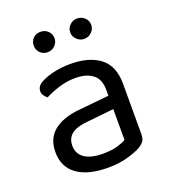

<svg xmlns="http://www.w3.org/2000/svg" viewBox="-125 -745 749 850"><g transform="rotate(-20 249.5 -320.0)"><path d="M240 -52Q282 -52 309.5 -60.5Q337 -69 349 -77V-222L225 -209Q173 -205 148 -186Q123 -167 123 -131Q123 -94 152.5 -73Q182 -52 240 -52ZM239 -475Q326 -475 377 -436Q428 -397 428 -313V-76Q428 -54 419.5 -42.5Q411 -31 394 -21Q370 -8 330 3Q290 14 240 14Q146 14 94.5 -23Q43 -60 43 -130Q43 -195 86.5 -229.5Q130 -264 207 -271L349 -285V-313Q349 -363 319 -386Q289 -409 238 -409Q197 -409 159.5 -397Q122 -385 93 -370Q85 -377 78.5 -386.5Q72 -396 72 -406Q72 -432 101 -446Q128 -460 163.5 -467.5Q199 -475 239 -475ZM212 -606Q212 -587 198 -572.5Q184 -558 162 -558Q141 -558 127.5 -572.5Q114 -587 114 -606Q114 -626 127.5 -640Q141 -654 162 -654Q184 -654 198 -640Q212 -626 212 -606ZM385 -606Q385 -587 370.5 -572.5Q356 -558 335 -558Q315 -558 300.5 -572.5Q286 -587 286 -606Q286 -626 300.5 -640Q315 -654 335 -654Q356 -654 370.5 -640Q385 -626 385 -606Z"/></g></svg>

Font: Baloo Bhaijaan 2
Style: Regular
Weight: 400
Designer: Sanskriti Dholi, Noopur Datye and Ek Type
Foundry: Ek Type
Version: Version 1.701